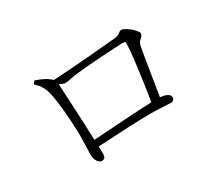

<svg xmlns="http://www.w3.org/2000/svg" viewBox="-102 -861 1203 1044"><g transform="rotate(-30 500.0 -339.5)"><path d="M183 -620 169 -603C195 -580 211 -556 221 -520C236 -464 247 -329 248 -250C249 -206 245 -139 245 -120C245 -80 265 -57 282 -57C299 -57 307 -66 307 -89L306 -134C429 -141 567 -148 646 -148C690 -148 742 -143 762 -143C781 -143 788 -152 788 -167C788 -183 764 -197 728 -199C747 -313 769 -458 778 -500C784 -525 812 -531 812 -552C812 -573 751 -622 729 -622C712 -622 710 -603 676 -600C638 -596 373 -573 276 -569C248 -595 221 -606 183 -620ZM287 -536C300 -529 315 -523 325 -523C343 -523 370 -533 403 -536C458 -542 639 -556 706 -556C714 -556 717 -553 717 -546C717 -488 693 -314 674 -199C582 -196 415 -184 304 -177C300 -297 290 -481 287 -536Z"/></g></svg>

Font: Noto Serif CJK HK Light
Style: Regular
Weight: 300
Designer: Ryoko NISHIZUKA 西塚涼子 (kana & ideographs); Frank Grießhammer (Latin, Greek & Cyrillic); Wenlong ZHANG 张文龙 (bopomofo); San
Foundry: Adobe
Version: Version 2.001;hotconv 1.1.0;makeotfexe 2.6.0